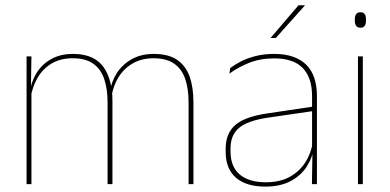

<svg xmlns="http://www.w3.org/2000/svg" viewBox="-20 -700 1482 730"><path d="M697 0V-310Q697 -363 684 -400.5Q671 -438 641.8 -458.2Q612.5 -478.5 563.5 -478.5Q519 -478.5 485.2 -459.2Q451.5 -440 430.8 -406.8Q410 -373.5 404 -331.5L393.5 -351.5H398.5Q403 -389 424 -421.8Q445 -454.5 480.5 -474.8Q516 -495 564.5 -495Q620 -495 653 -472.8Q686 -450.5 700.8 -409.2Q715.5 -368 715.5 -311V0ZM81 0V-485.5H99.5L97.5 -357.5H99.5V0ZM389 0V-309.5Q389 -362.5 376 -400.2Q363 -438 334 -458.2Q305 -478.5 256.5 -478.5Q210.5 -478.5 176.8 -458.8Q143 -439 122.8 -404.2Q102.5 -369.5 96 -325L85.5 -344H92.5Q97 -385 117 -419.2Q137 -453.5 172.5 -474.2Q208 -495 257.5 -495Q324 -495 359.8 -460.8Q395.5 -426.5 405 -358Q406.5 -346.5 407 -336Q407.5 -325.5 407.5 -314V0Z M1166 0 1168 -128 1166.5 -131.5V-292V-334.5Q1166.5 -404.5 1131.2 -441.2Q1096 -478 1022.5 -478Q968 -478 925 -460.2Q882 -442.5 852.5 -420L855 -441Q870.5 -453 894.2 -465.5Q918 -478 950.2 -486.5Q982.5 -495 1022.5 -495Q1064 -495 1094.5 -484.2Q1125 -473.5 1145.2 -453Q1165.5 -432.5 1175.2 -402.8Q1185 -373 1185 -335V0ZM989 9.5Q916.5 9.5 877.2 -24.2Q838 -58 838 -123V-134.5Q838 -192.5 874 -224.2Q910 -256 994.5 -268.5L1175.5 -295.5L1176 -278.5L998 -252.5Q923 -241.5 889.8 -214.5Q856.5 -187.5 856.5 -135.5V-124Q856.5 -66.5 891.2 -36.8Q926 -7 991.5 -7Q1043.5 -7 1080.8 -27.2Q1118 -47.5 1140.5 -82.2Q1163 -117 1169.5 -160.5L1179 -142H1173Q1169 -102.5 1147 -67.8Q1125 -33 1085.5 -11.8Q1046 9.5 989 9.5ZM1115 -680H1139V-679L1028.5 -555.5H1009V-556Z M1341 0V-485.5H1359.5V0ZM1350.5 -594.5Q1340 -594.5 1334.5 -601.2Q1329 -608 1329 -622V-626.5Q1329 -640 1334.5 -646.8Q1340 -653.5 1350.5 -653.5Q1361 -653.5 1366.2 -646.8Q1371.5 -640 1371.5 -626.5V-622Q1371.5 -608 1366.2 -601.2Q1361 -594.5 1350.5 -594.5Z"/></svg>

Font: Anek Gujarati Medium Thin
Style: Regular
Weight: 250
Version: Version 1.003